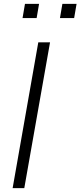

<svg xmlns="http://www.w3.org/2000/svg" viewBox="-20 -968 414 988"><path d="M181 -948 168.5 -875H96L108.5 -948ZM374 -948 361.5 -875H288.5L301 -948ZM237.5 -750 105 0H45L177 -750Z"/></svg>

Font: Russisch Sans Light
Style: Italic
Weight: 300
Italic angle: -10°
Designer: Michael Sharanda (font) & Cristiano Sobral (main changes)
Foundry: Michael Sharanda
Version: Version 2.00;September 8, 2020;FontCreator 13.0.0.2681 64-bi